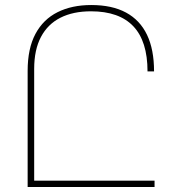

<svg xmlns="http://www.w3.org/2000/svg" viewBox="-20 -744 703 764"><path d="M90 0V-462Q90 -551 121 -609Q152 -667 209 -695.5Q266 -724 343 -724Q426 -724 481.5 -694Q537 -664 565 -605.5Q593 -547 593 -460H567Q567 -580 510.5 -639.5Q454 -699 342 -699Q271 -699 220.5 -673.5Q170 -648 143 -597Q116 -546 116 -470V0ZM109 -25H595V0H109Z"/></svg>

Font: Noto Sans Armenian Thin
Style: Regular
Weight: 250
Version: Version 2.007